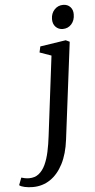

<svg xmlns="http://www.w3.org/2000/svg" viewBox="-187 -804 544 1096"><g transform="rotate(-5 84.5 -255.5)"><path d="M168 1Q158 82.5 128.8 139Q99.5 195.5 55.5 225Q11.5 254.5 -44 254.5Q-69 254.5 -90.8 249.8Q-112.5 245 -121.5 237L-105.5 195Q-98.5 197.5 -85.5 200Q-72.5 202.5 -61 202.5Q-28 202.5 -5.2 184.5Q17.5 166.5 32.2 134.8Q47 103 56 61.2Q65 19.5 70.5 -27L127 -484L60.5 -507.5L68 -541.5L215.5 -564L237.5 -553.5ZM205 -629.5Q180 -629.5 163.8 -646.5Q147.5 -663.5 148 -691.5Q148.5 -724 168.5 -745.2Q188.5 -766.5 218 -766.5Q243.5 -766.5 259 -750Q274.5 -733.5 274 -707.5Q274 -673 254.5 -651.2Q235 -629.5 205 -629.5Z"/></g></svg>

Font: Merriweather 24pt
Style: Italic
Weight: 400
Italic angle: -7.8°
Designer: Eben Sorkin
Foundry: Eben Sorkin
Version: Version 2.101